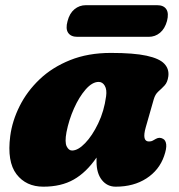

<svg xmlns="http://www.w3.org/2000/svg" viewBox="-20 -688 674 722"><path d="M528 -209Q513 -156 540 -156Q549 -156 554 -159Q559 -162 566.5 -166Q580 -173.5 593 -166Q603 -161 605 -145.2Q607 -129.5 597 -101Q578.5 -48 530.5 -17Q482.5 14 415 14Q383 14 363 -11.2Q343 -36.5 343 -80Q343 -88 343 -95.5Q304.5 -39.5 257.2 -12.8Q210 14 143 14Q78 14 42 -33Q6 -80 18.5 -176.5Q26 -233.5 53.8 -289Q81.5 -344.5 129 -389.8Q176.5 -435 243.8 -462Q311 -489 397 -489Q483 -489 531.2 -478.5Q579.5 -468 598 -448.2Q616.5 -428.5 613 -401Q610 -378.5 598.8 -366.5Q587.5 -354.5 575.5 -344Q563.5 -333.5 558 -314ZM230 -191Q223 -153 230.8 -137.5Q238.5 -122 251 -122Q273.5 -122 300.2 -149.8Q327 -177.5 349.2 -223.8Q371.5 -270 379 -326Q382.5 -351 374 -365.5Q365.5 -380 351 -380Q327 -380 302.2 -351.8Q277.5 -323.5 258.2 -280.2Q239 -237 230 -191ZM234 -608.5Q241.5 -638 260 -653.2Q278.5 -668.5 303 -668.5H571Q595.5 -668.5 605.5 -653.2Q615.5 -638 608 -609Q600 -580 581.8 -564.8Q563.5 -549.5 539 -549.5H271Q246.5 -549.5 236.2 -564.8Q226 -580 234 -608.5Z"/></svg>

Font: Fraunces 9pt SuperSoft Black
Style: Italic
Weight: 900
Italic angle: -16°
Version: Version 1.000;[0bf87f6ff]